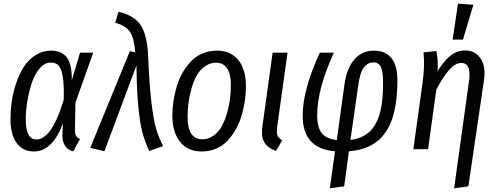

<svg xmlns="http://www.w3.org/2000/svg" viewBox="-20 -813 2710 1046"><path d="M258.8 -537.1Q316.9 -537.1 344.7 -499Q372.6 -460.9 371.1 -375L416 -525.9H487.8L391.1 -253.9L388.2 -105Q388.2 -84 394.3 -73.2Q400.4 -62.5 416 -55.2L378.9 11.2Q351.6 5.9 335 -18.1Q318.4 -42 319.8 -81.1L323.2 -141.1Q265.6 12.2 164.1 12.2Q105.5 12.2 71.3 -33.2Q37.1 -78.6 37.1 -163.1Q37.1 -211.9 44.4 -262Q51.8 -312 68.8 -362.1Q85.9 -412.1 110.8 -450.4Q135.7 -488.8 174.1 -512.9Q212.4 -537.1 258.8 -537.1ZM257.8 -472.2Q223.1 -472.2 195.3 -439.5Q167.5 -406.7 151.9 -357.2Q136.2 -307.6 128.2 -256.8Q120.1 -206.1 120.1 -162.1Q120.1 -53.2 178.2 -53.2Q195.8 -53.2 212.2 -62.5Q228.5 -71.8 247.6 -94.2Q266.6 -116.7 286.9 -160.6Q307.1 -204.6 327.1 -268.1Q329.6 -348.6 322.3 -393.8Q314.9 -439 299.8 -455.6Q284.7 -472.2 257.8 -472.2Z M625.5 -749Q713.4 -728.5 748.3 -673.3Q783.2 -618.2 787.6 -497.1Q793.9 -345.2 805.4 -251.5Q816.9 -157.7 830.6 -111.3Q844.2 -64.9 868.7 -17.1L792.5 9.8Q769 -43 756.1 -90.1Q743.2 -137.2 733.9 -228.8Q724.6 -320.3 723.6 -457L548.8 11.2L471.7 -7.8L687.5 -534.2L716.8 -527.8Q711.4 -602.5 689.2 -637.7Q667 -672.9 607.9 -689Z M1079.1 12.2Q1002.9 12.2 960.9 -40.3Q918.9 -92.8 918.9 -183.1Q918.9 -221.2 924.8 -260.7Q930.7 -300.3 942.4 -340.6Q954.1 -380.9 974.1 -415.8Q994.1 -450.7 1019.8 -478Q1045.4 -505.4 1081.8 -521.2Q1118.2 -537.1 1160.6 -537.1Q1237.3 -537.1 1278.6 -485.6Q1319.8 -434.1 1319.8 -342.8Q1319.8 -305.2 1314.2 -266.1Q1308.6 -227.1 1297.1 -186.5Q1285.6 -146 1266.1 -110.8Q1246.6 -75.7 1220.9 -47.9Q1195.3 -20 1158.7 -3.9Q1122.1 12.2 1079.1 12.2ZM1082 -54.2Q1116.7 -54.2 1144.5 -74.7Q1172.4 -95.2 1189.2 -127Q1206.1 -158.7 1217.5 -199.5Q1229 -240.2 1233.4 -277.6Q1237.8 -314.9 1237.8 -350.1Q1237.8 -410.6 1217 -440.9Q1196.3 -471.2 1157.7 -471.2Q1122.6 -471.2 1094.7 -450.7Q1066.9 -430.2 1050 -398.7Q1033.2 -367.2 1022 -326.4Q1010.7 -285.6 1006.3 -248.5Q1002 -211.4 1002 -175.8Q1002 -54.2 1082 -54.2Z M1546.4 -525.9 1490.2 -123Q1485.8 -90.8 1491.7 -75.4Q1497.6 -60.1 1517.6 -48.8L1483.4 9.8Q1436.5 -8.3 1419.2 -39.1Q1401.9 -69.8 1409.2 -122.1L1465.3 -525.9Z M2016.1 -537.1Q2149.4 -537.1 2145 -361.8Q2144 -319.3 2140.6 -283.4Q2137.2 -247.6 2128.9 -210Q2120.6 -172.4 2107.7 -142.1Q2094.7 -111.8 2074.5 -84.2Q2054.2 -56.6 2027.3 -37.4Q2000.5 -18.1 1963.4 -5.1Q1926.3 7.8 1880.9 11.2L1855 202.1L1776.9 212.9L1805.2 11.2Q1628.9 -2.9 1628.9 -182.1Q1628.9 -324.2 1722.2 -525.9H1798.8Q1708 -328.6 1708 -185.1Q1708 -117.7 1733.9 -86.7Q1759.8 -55.7 1814.9 -49.8L1856.9 -354Q1869.6 -443.4 1911.4 -490.2Q1953.1 -537.1 2016.1 -537.1ZM2015.1 -473.1Q1983.4 -473.1 1962.2 -445.6Q1940.9 -418 1931.2 -344.2L1889.2 -50.8Q1921.4 -54.7 1947.5 -66.2Q1973.6 -77.6 1991.9 -94.2Q2010.3 -110.8 2023.9 -134.5Q2037.6 -158.2 2045.7 -183.1Q2053.7 -208 2058.6 -239.5Q2063.5 -271 2065.2 -299.8Q2066.9 -328.6 2066.9 -363.8Q2066.9 -424.8 2054.4 -449Q2042 -473.1 2015.1 -473.1Z M2475.1 -793 2559.1 -787.1 2502 -597.2H2445.8ZM2454.1 212.9 2536.1 -378.9Q2546.9 -470.2 2492.2 -470.2Q2432.6 -470.2 2356.9 -324.2L2312 0H2231.9L2281.7 -358.9Q2295.4 -454.1 2287.1 -527.8L2356.9 -535.2Q2368.2 -489.3 2363.8 -424.8Q2397.5 -480 2432.9 -509Q2468.3 -538.1 2514.2 -538.1Q2568.8 -538.1 2598.1 -494.4Q2627.4 -450.7 2617.2 -379.9L2531.7 202.1Z"/></svg>

Font: Fira Sans Compressed Book
Style: Italic
Weight: 350
Width: 3
Italic angle: -8°
Designer: Carrois Corporate & Edenspiekermann AG
Foundry: Carrois Corporate GbR & Edenspiekermann AG
Version: Version 4.203;PS 004.203;hotconv 1.0.88;makeotf.lib2.5.64775